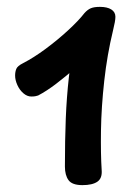

<svg xmlns="http://www.w3.org/2000/svg" viewBox="-20 -928 387 559"><path d="M91 -650Q88 -649 83.5 -648Q79 -647 71 -647Q59 -647 48 -656.5Q37 -666 30.5 -680.5Q24 -695 24 -708Q24 -719 27.5 -727.5Q31 -736 47 -744Q78 -760 112.5 -785.5Q147 -811 178 -839.5Q209 -868 226 -890Q235 -900 244.5 -904Q254 -908 271 -908Q292 -908 304 -900.5Q316 -893 316 -879Q316 -867 309 -839Q292 -769 283.5 -692.5Q275 -616 274 -548Q273 -480 276 -433Q278 -409 263.5 -399Q249 -389 220 -389Q190 -389 179.5 -403.5Q169 -418 169 -443Q169 -520 171.5 -582.5Q174 -645 180.5 -703Q187 -761 199 -823L244 -771Q225 -752 198.5 -729Q172 -706 144 -684.5Q116 -663 91 -650Z"/></svg>

Font: Playpen Sans SemiBold
Style: Regular
Weight: 600
Designer: Laura Meseguer, Veronika Burian, José Scaglione
Foundry: TypeTogether
Version: Version 1.001